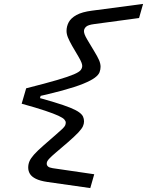

<svg xmlns="http://www.w3.org/2000/svg" viewBox="-20 -821 750 980"><path d="M319.6 -663Q319.6 -686.7 330.9 -707.8Q342.2 -728.8 370.4 -744.4Q398.6 -760 449.7 -766.6L710.3 -801L689.8 -729L460.3 -698Q429.1 -694 418.9 -684.1Q408.6 -674.1 408.6 -662Q408.6 -655.3 412 -645.5Q415.4 -635.7 426.1 -617.6L459.4 -562.1Q478 -531.7 485.7 -513.9Q493.3 -496 493.3 -480Q493.3 -466.4 488.2 -452.5Q483.1 -438.7 464.2 -424.5Q445.4 -410.3 405.6 -393.9Q365.9 -377.5 297.5 -358.8Q229 -340.1 123.6 -317.3H115.1L113.6 -370.3Q214.2 -395.7 272 -412.7Q329.9 -429.8 357.1 -441.6Q384.3 -453.3 392 -463.4Q399.7 -473.5 399.7 -484.7Q399.7 -492.1 395.5 -502.6Q391.4 -513.2 380.6 -531.7L348 -587.2Q334 -612 326.8 -629.6Q319.6 -647.3 319.6 -663ZM90.6 -291.7 113.6 -370.3H198.7L175.7 -291.7ZM124 34.3Q124 17.3 130.4 2.2Q136.7 -12.9 153.6 -31.9Q170.5 -50.9 202.6 -79L265.1 -133.5Q288.1 -153.1 298.8 -163.7Q309.6 -174.3 312.6 -181Q315.6 -187.8 315.6 -195.5Q315.6 -202.9 308.2 -211.3Q300.8 -219.7 278.1 -230.2Q255.3 -240.8 210.4 -255.9Q165.4 -271 90.6 -291.7L120.1 -335.3H128.6Q205 -314.9 256.1 -299.4Q307.2 -283.9 337.8 -271.5Q368.5 -259 383.7 -247.9Q398.9 -236.8 403.9 -225.6Q408.9 -214.5 408.9 -201.1Q408.9 -188.8 403.1 -176.1Q397.2 -163.4 379.7 -144.6Q362.1 -125.9 326.3 -94.6L264.4 -41.7Q243.8 -24.1 234.2 -14.1Q224.5 -4.2 221.5 1.9Q218.5 7.9 218.5 14.3Q218.5 22.7 225 28.7Q231.6 34.7 248.8 37.4L461 68.4L440.8 139L221.3 107.7Q184.4 102.2 163.1 91.6Q141.8 81.1 132.9 66.6Q124 52 124 34.3Z"/></svg>

Font: Intel One Mono Light
Style: Italic
Weight: 300
Italic angle: -16°
Monospace: yes
Designer: Fred Shallcrass
Foundry: Frere-Jones Type LLC
Version: Version 1.004